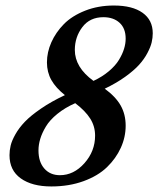

<svg xmlns="http://www.w3.org/2000/svg" viewBox="-20 -671 576 699"><path d="M167 7.8Q96.7 7.8 55.7 -21.5Q14.6 -50.8 14.6 -106Q14.6 -123.5 18.8 -141.1Q22.9 -158.7 36.1 -182.1Q49.3 -205.6 70.6 -227.8Q91.8 -250 129.2 -275.6Q166.5 -301.3 216.3 -324.7Q183.1 -351.1 167 -379.6Q150.9 -408.2 150.9 -443.8Q150.9 -481 167 -517.1Q183.1 -553.2 212.6 -583.3Q242.2 -613.3 289.8 -632.1Q337.4 -650.9 394.5 -650.9Q461.9 -650.9 499 -624.5Q536.1 -598.1 536.1 -549.8Q536.1 -533.7 532.2 -516.8Q528.3 -500 516.6 -477.8Q504.9 -455.6 486.1 -434.8Q467.3 -414.1 435.3 -391.1Q403.3 -368.2 361.3 -348.1Q400.9 -319.3 419.2 -287.1Q437.5 -254.9 437.5 -213.4Q437.5 -171.9 419.9 -133.1Q402.3 -94.2 369.6 -62.5Q336.9 -30.8 284.2 -11.5Q231.4 7.8 167 7.8ZM320.3 -376.5Q352.5 -391.6 376.5 -411.9Q400.4 -432.1 413.1 -453.1Q425.8 -474.1 431.6 -493.2Q437.5 -512.2 437.5 -530.3Q437.5 -567.9 415.3 -588.1Q393.1 -608.4 356.4 -608.4Q307.1 -608.4 279.8 -572.3Q252.4 -536.1 252.4 -489.3Q252.4 -425.8 320.3 -376.5ZM198.2 -33.2Q248.5 -33.2 287.4 -76.9Q326.2 -120.6 326.2 -177.2Q326.2 -211.4 308.3 -239.5Q290.5 -267.6 253.9 -295.4Q216.3 -278.8 188.7 -256.3Q161.1 -233.9 147 -210.2Q132.8 -186.5 126.5 -165.3Q120.1 -144 120.1 -123.5Q120.1 -81.5 141.4 -57.4Q162.6 -33.2 198.2 -33.2Z"/></svg>

Font: Elstob 8pt SemiBold
Style: Italic
Weight: 600
Italic angle: -20°
Designer: Peter S. Baker
Version: Version 1.015